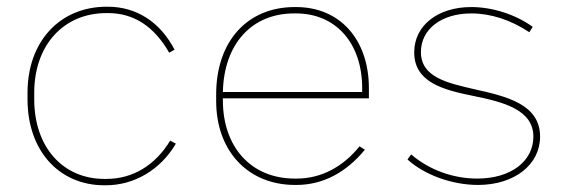

<svg xmlns="http://www.w3.org/2000/svg" viewBox="-20 -546 1679 572"><path d="M291 6H295C380 6 458 -40 504 -118L487 -127C442 -53 375 -13 297 -13H291C167 -13 82 -108 82 -250V-270C82 -411 169 -507 297 -507H302C378 -507 439 -468 484 -389L500 -398C457 -481 386 -526 301 -526H298C158 -526 62 -422 62 -270V-250C62 -98 155 6 291 6Z M859 5H863C943 5 1012 -33 1067 -100L1051 -110C1002 -49 937 -14 864 -14H858C728 -14 644 -108 644 -247V-253H1079V-283C1079 -428 993 -525 862 -525H858C716 -525 624 -422 624 -265V-245C624 -97 718 5 859 5ZM644 -272C647 -414 729 -506 856 -506H862C981 -506 1059 -417 1059 -283V-272Z M1404 5C1512 5 1589 -55 1589 -139C1589 -236 1488 -259 1394 -280C1312 -299 1234 -316 1234 -391C1234 -459 1295 -506 1384 -506C1442 -506 1501 -487 1557 -450L1567 -466C1516 -503 1447 -525 1384 -525C1284 -525 1214 -470 1214 -390C1214 -300 1302 -278 1391 -260C1480 -242 1569 -219 1569 -139C1569 -65 1501 -14 1402 -14C1328 -14 1257 -41 1205 -86L1194 -71C1244 -25 1327 5 1404 5Z"/></svg>

Font: Fixel Text Thin
Style: Regular
Weight: 100
Width: 4
Designer: AlfaBravo + MacPaw
Foundry: Kyrylo Tkachov, Marchela Mozhyna, Serhii Makarenko, Maria Weinstein, Zakhar Kryvoshyya
Version: Version 1.211